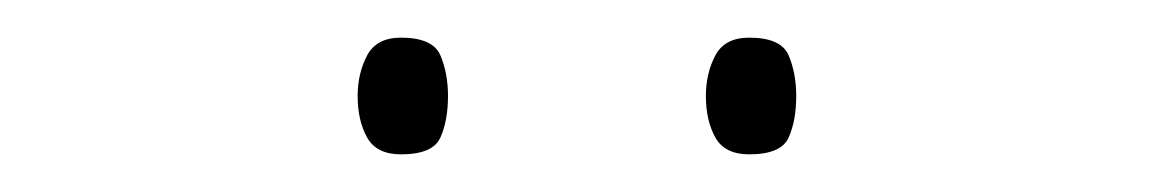

<svg xmlns="http://www.w3.org/2000/svg" viewBox="-20 -729 615 102"><path d="M170 -678Q170 -690 175 -699.5Q180 -709 193 -709Q210 -709 214 -699.5Q218 -690 218 -678Q218 -665 214 -656Q210 -647 193 -647Q180 -647 175 -656Q170 -665 170 -678ZM355 -678Q355 -690 360 -699.5Q365 -709 378 -709Q395 -709 399 -699.5Q403 -690 403 -678Q403 -665 399 -656Q395 -647 378 -647Q365 -647 360 -656Q355 -665 355 -678Z"/></svg>

Font: Noto Sans Symbols Thin
Style: Regular
Weight: 250
Version: Version 2.002